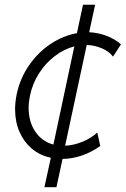

<svg xmlns="http://www.w3.org/2000/svg" viewBox="-20 -658 525 802"><path d="M192.4 1Q147.9 -8.3 114.3 -36.1Q80.6 -64 61.8 -106.4Q43 -148.9 43 -201.2Q43 -230.5 49.8 -264.6Q63.5 -330.1 101.1 -384.8Q138.7 -439.5 191.4 -474.4Q244.1 -509.3 301.3 -519.5L326.7 -638.2H377.4L352.5 -523.4Q390.1 -521.5 425 -508.3Q460 -495.1 485.4 -472.7L452.1 -421.4Q435.5 -443.8 404.8 -456.5Q374 -469.2 342.3 -470.2L252 -49.3Q290 -51.3 326.4 -66.7Q362.8 -82 386.2 -104.5L398.9 -48.3Q363.8 -22.9 323 -8.8Q282.2 5.4 241.2 5.9L215.8 124H165.5ZM99.6 -207.5Q99.6 -149.4 127.4 -108.2Q155.3 -66.9 203.1 -54.2L290.5 -464.4Q247.6 -453.1 209 -423.8Q170.4 -394.5 142.8 -351.3Q115.2 -308.1 105 -257.3Q99.6 -230.5 99.6 -207.5Z"/></svg>

Font: Reddit Sans Chocolate Light
Style: Italic
Weight: 300
Italic angle: -11.25°
Designer: Stephen Hutchings
Version: Version 1.013